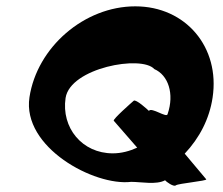

<svg xmlns="http://www.w3.org/2000/svg" viewBox="-20 -590 704 606"><path d="M73 -283C49 -125 278 -2 394 -16C426 -16 473 -6 501 -21C504 -17 528 1 535 -5C542 -11 634 -19 631 -24L563 -105C610 -155 641 -215 651 -282C675 -440 567 -570 407 -570C246 -570 97 -441 73 -283ZM187 -281C202 -376 427 -417 467 -372C511 -353 531 -294 509 -230C507 -216 458 -253 450 -240C446 -244 409 -278 402 -272C395 -266 336 -214 339 -209L413 -124C389 -113 363 -106 336 -106C239 -106 173 -187 187 -281Z"/></svg>

Font: Ampere
Style: SCIta
Weight: 400
Version: Version 1